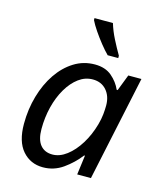

<svg xmlns="http://www.w3.org/2000/svg" viewBox="-115 -851 798 946"><g transform="rotate(15 284.0 -378.0)"><path d="M193 10Q129 10 88.5 -36.5Q48 -83 48 -173Q48 -248 67.5 -315.5Q87 -383 122 -434.5Q157 -486 205 -516Q253 -546 311 -546Q364 -546 397 -518Q430 -490 446 -453H451L483 -536H550L436 0H366L379 -99H375Q341 -55 295 -22.5Q249 10 193 10ZM222 -63Q259 -63 294.5 -90Q330 -117 358.5 -163Q387 -209 403 -266Q411 -295 413.5 -319.5Q416 -344 416 -365Q416 -412 390 -442Q364 -472 320 -472Q281 -472 248 -447.5Q215 -423 190 -380.5Q165 -338 151.5 -284Q138 -230 138 -171Q138 -117 160 -90Q182 -63 222 -63ZM359 -606Q340 -625 318.5 -652Q297 -679 278 -707Q259 -735 249 -756V-766H343Q354 -729 373.5 -690.5Q393 -652 413 -618V-606Z"/></g></svg>

Font: Noto IKEA Latin
Style: Italic
Weight: 400
Italic angle: -12°
Designer: Monotype Design Team
Foundry: Monotype Imaging Inc.
Version: Version 1.0